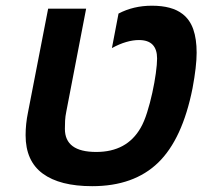

<svg xmlns="http://www.w3.org/2000/svg" viewBox="-20 -636 728 666"><path d="M299.8 9.8Q187.5 9.8 128.2 -33.9Q68.8 -77.6 68.8 -167Q68.8 -206.1 77.1 -246.1L147 -606H278.8L210 -249Q206.5 -232.4 205.8 -217.5Q205.1 -202.6 205.1 -189Q205.1 -148.9 232.2 -128.9Q259.3 -108.9 314 -108.9Q419.9 -108.9 467.8 -192.4Q480 -213.4 490.2 -245.8Q500.5 -278.3 508.3 -314Q516.1 -349.6 520.5 -381.6Q524.9 -413.6 524.9 -433.1Q524.9 -464.8 509.3 -481Q493.7 -497.1 461.9 -497.1Q440.9 -497.1 417.5 -490.2Q394 -483.4 368.2 -469.2L391.1 -588.9Q442.9 -616.2 506.8 -616.2Q576.7 -616.2 613.3 -587.4Q638.7 -567.9 650.4 -534.4Q662.1 -501 662.1 -453.1Q662.1 -406.2 647.9 -330.1Q612.8 -153.3 528.6 -71.8Q444.3 9.8 299.8 9.8Z"/></svg>

Font: Arimo
Style: Italic
Weight: 400
Italic angle: -12°
Designer: Steve Matteson
Foundry: Monotype Imaging Inc.
Version: Version 1.33